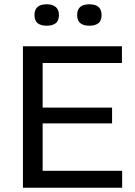

<svg xmlns="http://www.w3.org/2000/svg" viewBox="-20 -876 629 896"><path d="M87 0V-660H549V-582H179V-374H503V-300H179V-79H550V0ZM397 -756Q340 -756 340 -806Q340 -856 397 -856Q454 -856 454 -806Q454 -779 439 -767.5Q424 -756 397 -756ZM198 -756Q171 -756 156 -767.5Q141 -779 141 -806Q141 -856 198 -856Q225 -856 240 -843.5Q255 -831 255 -806Q255 -779 240 -767.5Q225 -756 198 -756Z"/></svg>

Font: Bricolage Grotesque 10pt
Style: Regular
Weight: 400
Designer: Mathieu Triay
Foundry: Atelier Triay
Version: Version 1.000; ttfautohint (v1.8.4.7-5d5b);gftools[0.9.32]